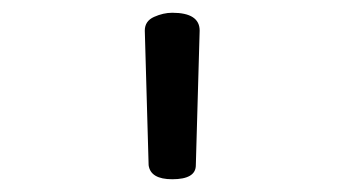

<svg xmlns="http://www.w3.org/2000/svg" viewBox="-20 -751 540 301"><path d="M250 -470Q216 -470 213 -492L207 -703Q207 -718 221.5 -724.5Q236 -731 250 -731Q293 -731 293 -703L287 -492Q287 -470 250 -470Z"/></svg>

Font: LXGW WenKai Mono Medium
Style: Regular
Weight: 500
Monospace: yes
Designer: LXGW / Fontworks Inc.
Foundry: LXGW / Fontworks Inc.
Version: Version 1.520; June 14, 2025